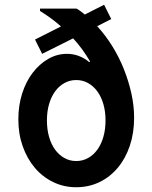

<svg xmlns="http://www.w3.org/2000/svg" viewBox="-20 -776 640 806"><path d="M127 -610 157 -550 287 -615Q308 -592 325.5 -568Q343 -544 358 -518L355 -515Q335 -532 311 -541Q287 -550 261 -550Q219 -550 182 -528.5Q145 -507 116.9 -470.1Q88.8 -433.2 72.9 -383.1Q57 -333 57 -275Q57 -213.7 75.4 -161.7Q93.8 -109.7 126.4 -71.3Q159 -33 203.6 -11.5Q248.1 10 299.5 10Q353 10 397.5 -11.5Q442 -33 474.6 -72Q507.2 -110.9 525.1 -164.5Q543 -218.1 543 -282Q543 -332 531.5 -383.8Q520 -435.6 500 -485.8Q480 -536 451.5 -582Q423 -627.9 388 -666L447 -696L417 -756L336 -715Q328 -722 319 -728.5Q310 -735 301 -740H148V-730Q172 -715 194 -699Q216 -683 236 -665ZM300 -100Q273 -100 250.4 -112.6Q227.8 -125.2 211.4 -147.6Q195 -170 186 -201.4Q177 -232.7 177 -270.4Q177 -308 186 -339Q195 -370 211.4 -392.4Q227.8 -414.8 250.4 -427.4Q273 -440 300 -440Q327 -440 349.6 -427.4Q372.2 -414.8 388.6 -392.4Q405 -370 414 -338.9Q423 -307.7 423 -270.4Q423 -233 414 -201.5Q405 -170 388.6 -147.6Q372.2 -125.2 349.6 -112.6Q327 -100 300 -100Z"/></svg>

Font: CommitMonoV142 ExtLt
Style: Regular
Weight: 200
Monospace: yes
Designer: Eigil Nikolajsen
Foundry: Eigil Nikolajsen
Version: Version 1.142